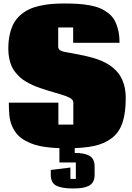

<svg xmlns="http://www.w3.org/2000/svg" viewBox="-20 -818 748 1084"><path d="M26.9 0ZM315.4 11.2H401.9V45.4Q457.5 45.4 485.8 62Q514.2 78.6 514.2 122.6V168.9Q514.2 193.4 504.9 209.2Q495.6 225.1 477.5 232.9Q459.5 240.7 439.5 243.4Q419.4 246.1 390.6 246.1Q329.1 246.1 297.9 230.2Q266.6 214.4 266.6 168.9V141.6L377.4 127.9V192.4H408.2V99.1H315.4ZM308.6 -549.3 310.1 -548.3Q310.1 -545.4 311.3 -542.5Q312.5 -539.6 315.2 -537.4Q317.9 -535.2 320.6 -533.4Q323.2 -531.7 327.9 -530Q332.5 -528.3 335.7 -527.3Q338.9 -526.4 344.5 -525.1Q350.1 -523.9 353 -523.4Q356 -522.9 361.8 -522Q367.7 -521 369.6 -520.5Q479.5 -501 527.3 -484.4Q635.3 -447.3 670.4 -367.2Q689.9 -323.7 689.9 -264.6Q689.9 -180.2 671.6 -125.5Q653.3 -70.8 611.6 -38.6Q569.8 -6.3 510 6.3Q450.2 19 358.9 19Q325.7 19 299.3 17.8Q272.9 16.6 239 12.2Q205.1 7.8 179.2 0Q153.3 -7.8 126.2 -22Q99.1 -36.1 80.8 -55.4Q62.5 -74.7 49.3 -103.5Q36.1 -132.3 32.7 -168.5Q29.8 -201.7 29.8 -238.3H309.6V-114.7H394V-236.8Q394 -246.1 389.2 -253.2Q384.3 -260.3 373.5 -265.9Q362.8 -271.5 356.4 -273.9Q350.1 -276.4 336.4 -280.8Q320.3 -286.1 294.4 -293.7Q268.6 -301.3 250.7 -306.6Q232.9 -312 208.7 -320.3Q184.6 -328.6 167.5 -336.2Q150.4 -343.8 130.1 -355.2Q109.9 -366.7 95.9 -379.2Q82 -391.6 67.9 -408.4Q53.7 -425.3 45.4 -444.6Q37.1 -463.9 32 -488.8Q26.9 -513.7 26.9 -542.5Q26.9 -587.4 35.2 -624Q43.5 -660.6 58.1 -687Q72.8 -713.4 95.5 -733.2Q118.2 -752.9 143.8 -765.1Q169.4 -777.3 202.9 -784.9Q236.3 -792.5 269.8 -795.4Q303.2 -798.3 344.2 -798.3Q387.2 -798.3 420.7 -796.1Q454.1 -793.9 487.5 -787.8Q521 -781.7 545.4 -771.2Q569.8 -760.7 591.3 -744.1Q612.8 -727.5 626 -704.3Q639.2 -681.2 647 -648.9Q654.8 -616.7 654.8 -576.2H393.1V-663.1H308.6Z"/></svg>

Font: Coda ExtraBold
Style: Regular
Weight: 800
Version: Version 2.001; ttfautohint (v0.8) -r 50 -G 200 -x